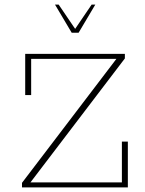

<svg xmlns="http://www.w3.org/2000/svg" viewBox="-20 -818 631 838"><path d="M76 0V-20L488 -561H116V-403H90V-583H525V-563L113 -22H512V-200H538V0ZM293 -675 220 -798H236L308 -692L380 -798H396L323 -675Z"/></svg>

Font: Rokkitt Thin
Style: Regular
Weight: 250
Version: Version 3.103